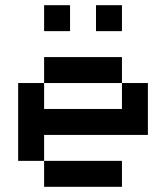

<svg xmlns="http://www.w3.org/2000/svg" viewBox="-20 -720 640 740"><path d="M450 0H150V-100H50V-400H150V-500H450V-400H550V-200H150V-100H450ZM150 -300H450V-400H150ZM350 -600V-700H450V-600ZM150 -600V-700H250V-600Z"/></svg>

Font: Matrix Sans
Style: Regular
Weight: 400
Designer: Brad Neil
Version: Version 1.100